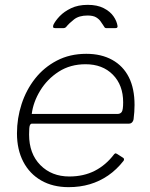

<svg xmlns="http://www.w3.org/2000/svg" viewBox="-20 -762 618 792"><path d="M263 10Q198 10 150 -17.5Q102 -45 76 -95Q50 -145 50 -212Q50 -274 69 -332.5Q88 -391 124.5 -437.5Q161 -484 214.5 -512Q268 -540 336 -540Q398 -540 443 -515Q488 -490 511.5 -443.5Q535 -397 535 -329Q535 -315 534 -300.5Q533 -286 531 -270Q530 -263 525 -257.5Q520 -252 512 -252H112Q106 -252 103 -244.5Q100 -237 100 -207Q100 -128 146.5 -81Q193 -34 266 -34Q325 -34 371 -57.5Q417 -81 451 -126Q455 -130 457.5 -129.5Q460 -129 463 -127L488 -111Q494 -107 490 -99Q461 -62 426 -38Q391 -14 350.5 -2Q310 10 263 10ZM465 -292Q476 -292 482 -300Q488 -308 488 -340Q488 -411 445.5 -454Q403 -497 333 -497Q270 -497 222.5 -466.5Q175 -436 146 -388.5Q117 -341 111 -292ZM208 -646Q201 -646 199.5 -649Q198 -652 200 -659Q208 -676 226 -695Q244 -714 273 -728Q302 -742 342 -742Q381 -742 407.5 -728.5Q434 -715 448 -695Q462 -675 465 -654Q465 -651 463.5 -648.5Q462 -646 456 -646H418Q414 -646 411.5 -649Q409 -652 407 -656Q402 -663 395.5 -673Q389 -683 376.5 -690.5Q364 -698 341 -698Q306 -698 285.5 -682Q265 -666 253 -651Q250 -648 247.5 -647Q245 -646 242 -646Z"/></svg>

Font: Libre Franklin Thin ExtraLight
Style: Italic
Weight: 250
Italic angle: -8°
Version: Version 3.000